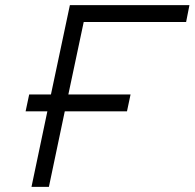

<svg xmlns="http://www.w3.org/2000/svg" viewBox="-20 -730 760 750"><path d="M103 0H171L233 -295H476L490 -361H247L307 -644H707L720 -710H253L179 -361H94L80 -295H165Z"/></svg>

Font: Geist Light
Style: Italic
Weight: 300
Italic angle: -12°
Designer: Basement.studio, Andrés Briganti, Mateo Zaragoza
Foundry: Basement.studio, Vercel, Andrés Briganti, Guido Ferreyra, Mateo Zaragoza
Version: Version 1.500